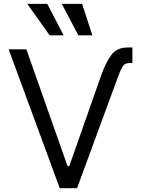

<svg xmlns="http://www.w3.org/2000/svg" viewBox="-20 -986 739 1006"><path d="M510.7 -592.8Q535.2 -661.1 564.2 -699.2Q593.3 -737.3 649.4 -737.3H673.8V-656.2H663.1Q633.3 -656.2 622.1 -637.2Q610.8 -618.2 597.7 -582L383.8 0H293L25.4 -727.5H118.2L334 -115.2H342.8ZM240.2 -800.8 123 -965.8H227.5L313.5 -800.8ZM390.6 -800.8 303.7 -965.8H410.2L463.9 -800.8Z"/></svg>

Font: Inter
Style: Regular
Weight: 400
Designer: Rasmus Andersson
Foundry: rsms
Version: Version 4.000;git-8c9346024